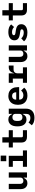

<svg xmlns="http://www.w3.org/2000/svg" viewBox="2202 -2986 997 5440"><g transform="rotate(-90 2700.0 -266.5)"><path d="M387 -94H381Q362 -46 324.5 -17Q287 12 229 12Q153 12 107 -39Q61 -90 61 -182V-516H209V-202Q209 -153 231 -127.5Q253 -102 296 -102Q333 -102 360 -122Q387 -142 387 -177V-516H535V0H387Z M694 -115H858V-401H694V-516H1006V-115H1158V0H694ZM1011 -745V-587H852V-745Z M1530 -149Q1530 -140 1534.5 -132Q1539 -124 1547 -119.5Q1555 -115 1564 -115H1731V0H1540Q1488 0 1452.5 -19Q1417 -38 1399.5 -71.5Q1382 -105 1382 -149V-401H1242V-516H1382V-698H1530V-516H1731V-401H1530Z M2341 -31Q2341 85 2274.5 148.5Q2208 212 2080 212Q1942 212 1870 137L1949 43Q2000 96 2076 96Q2135 96 2164 66.5Q2193 37 2193 -18V-121H2186Q2165 -70 2128.5 -42Q2092 -14 2033 -14Q1944 -14 1891.5 -79.5Q1839 -145 1839 -271Q1839 -397 1891.5 -462.5Q1944 -528 2033 -528Q2092 -528 2128.5 -500Q2165 -472 2186 -422H2193V-516H2341ZM2193 -208V-334Q2193 -373 2166 -393Q2139 -413 2097 -413Q2048 -413 2020.5 -382.5Q1993 -352 1993 -298V-245Q1993 -191 2020.5 -160Q2048 -129 2097 -129Q2139 -129 2166 -149Q2193 -169 2193 -208Z M2450 -256Q2450 -340 2480.5 -401Q2511 -462 2567.5 -495Q2624 -528 2701 -528Q2777 -528 2833.5 -496Q2890 -464 2920 -405Q2950 -346 2950 -266V-222H2597V-213Q2597 -162 2629 -132Q2661 -102 2719 -102Q2763 -102 2796 -119Q2829 -136 2855 -166L2935 -79Q2902 -38 2847 -13Q2792 12 2714 12Q2629 12 2569.5 -20.5Q2510 -53 2480 -113Q2450 -173 2450 -256ZM2597 -313V-305H2805V-313Q2805 -363 2777.5 -392.5Q2750 -422 2702 -422Q2670 -422 2646.5 -408.5Q2623 -395 2610 -370.5Q2597 -346 2597 -313Z M3074 -115H3193V-401H3074V-516H3341V-370H3348Q3385 -516 3513 -516H3562V-380H3452Q3399 -380 3370 -348.5Q3341 -317 3341 -268V-115H3511V0H3074Z M3987 -94H3981Q3962 -46 3924.5 -17Q3887 12 3829 12Q3753 12 3707 -39Q3661 -90 3661 -182V-516H3809V-202Q3809 -153 3831 -127.5Q3853 -102 3896 -102Q3933 -102 3960 -122Q3987 -142 3987 -177V-516H4135V0H3987Z M4249 -85 4332 -162Q4363 -128 4403.5 -110Q4444 -92 4495 -92Q4539 -92 4564 -106Q4589 -120 4589 -147Q4589 -167 4573.5 -176.5Q4558 -186 4525 -191L4442 -204Q4393 -212 4356.5 -229Q4320 -246 4298.5 -277Q4277 -308 4277 -355Q4277 -436 4339.5 -482Q4402 -528 4513 -528Q4660 -528 4728 -449L4654 -365Q4630 -392 4593 -408Q4556 -424 4508 -424Q4466 -424 4444 -410.5Q4422 -397 4422 -372Q4422 -351 4437.5 -341.5Q4453 -332 4486 -327L4568 -314Q4618 -306 4654.5 -289Q4691 -272 4712.5 -241Q4734 -210 4734 -163Q4734 -82 4671 -35Q4608 12 4494 12Q4409 12 4345 -14Q4281 -40 4249 -85Z M5130 -149Q5130 -140 5134.5 -132Q5139 -124 5147 -119.5Q5155 -115 5164 -115H5331V0H5140Q5088 0 5052.5 -19Q5017 -38 4999.5 -71.5Q4982 -105 4982 -149V-401H4842V-516H4982V-698H5130V-516H5331V-401H5130Z"/></g></svg>

Font: iA Writer Duo V
Style: Regular
Weight: 400
Designer: Mike Abbink, Paul van der Laan, Pieter van Rosmalen, Oliver Reichenstein
Foundry: Information Architects Inc.
Version: Version 2.000